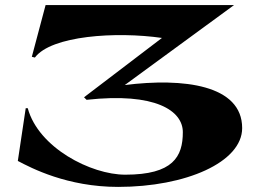

<svg xmlns="http://www.w3.org/2000/svg" viewBox="-20 -720 1021 754"><path d="M105 -497 117 -494C181 -580 436 -597 616 -571L310 -338L320 -328C591 -358 698 -285 698 -201C698 -105 660 -34 472 -34C337 -34 131 -140 89 -295H81L50 -88C103 -60 244 14 444 14C710 14 931 -83 931 -217C931 -387 700 -415 470 -386L899 -700H159Z"/></svg>

Font: Coconat
Style: Bold
Weight: 900
Width: 8
Designer: Sara Lavazza
Foundry: Collletttivo
Version: Version 1.000;Glyphs 3.2 (3217)